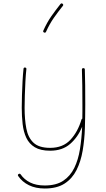

<svg xmlns="http://www.w3.org/2000/svg" viewBox="-20 -875 615 1116"><path d="M126 -482.4Q134.3 -481.4 133.3 -473.1Q129.9 -442.9 127.7 -401.9Q125.5 -360.8 124.3 -320.1Q123 -279.3 123 -248.5Q123 -180.7 133.1 -127.9Q143.1 -75.2 174.8 -45.4Q206.5 -15.6 271.5 -15.6Q345.7 -15.6 389.2 -62.3Q432.6 -108.9 453.6 -180.2Q455.1 -184.1 458.5 -185.5Q459 -205.6 459 -226.1Q459 -246.6 459 -266.6Q459 -321.8 458.3 -377.9Q457.5 -434.1 456.1 -470.2Q456.1 -479 464.4 -479Q473.1 -479 473.1 -470.7Q474.6 -434.1 475.1 -377.9Q475.6 -321.8 475.6 -266.6Q475.6 -199.7 473.4 -130.6Q471.2 -61.5 460.4 1.2Q449.7 64 424.8 113.5Q399.9 163.1 355.5 191.9Q311 220.7 240.2 220.7Q187 220.7 147.9 201.4Q108.9 182.1 85.9 148.4Q81.1 141.1 87.9 136.7Q95.7 131.8 100.1 138.7Q120.6 168.5 155.3 185.8Q189.9 203.1 240.2 203.1Q306.2 203.1 347.4 175.8Q388.7 148.4 411.9 100.8Q435.1 53.2 444.8 -8.3Q454.6 -69.8 457.5 -138.2Q433.1 -78.1 387.9 -38.6Q342.8 1 271.5 1Q215.8 1 182.6 -19Q149.4 -39.1 133.1 -73.7Q116.7 -108.4 111.6 -153.6Q106.4 -198.7 106.4 -248.5Q106.4 -279.8 107.7 -320.8Q108.9 -361.8 111.1 -403.1Q113.3 -444.3 116.7 -475.1Q117.7 -483.4 126 -482.4ZM343.8 -853Q350.6 -847.2 345.2 -840.8Q317.9 -806.6 293.2 -771.7Q268.6 -736.8 247.6 -690.4Q244.1 -682.6 236.3 -686Q228.5 -689.5 231.9 -697.3Q253.4 -745.1 278.8 -781.2Q304.2 -817.4 331.5 -851.6Q337.4 -858.4 343.8 -853Z"/></svg>

Font: Mikhak-DS1-FD Thin
Style: Regular
Weight: 100
Designer: Amin Abedi
Version: Version 3.2